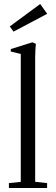

<svg xmlns="http://www.w3.org/2000/svg" viewBox="-20 -937 279 957"><path d="M47.4 -779.3 28.8 -805.2 180.2 -917 215.3 -868.2ZM24.4 0V-24.4L83.5 -30.3V-668L33.7 -680.2V-692.4L141.1 -726.1L158.7 -718.8Q155.3 -681.2 155.3 -647.5V-30.8L214.8 -24.4V0Z"/></svg>

Font: Elstob 18pt
Style: Regular
Weight: 400
Designer: Peter S. Baker
Version: Version 1.015